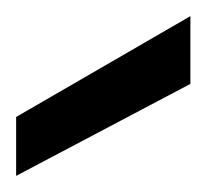

<svg xmlns="http://www.w3.org/2000/svg" viewBox="-20 -757 256 238"><path d="M0 -539V-612L216 -737V-653Z"/></svg>

Font: DM Sans 24pt Medium
Style: Regular
Weight: 500
Designer: Colophon Foundry, Jonny Pinhorn
Foundry: Colophon Foundry
Version: Version 4.004;gftools[0.9.30]